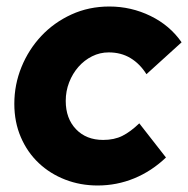

<svg xmlns="http://www.w3.org/2000/svg" viewBox="-20 -559 578 590"><path d="M297 -129Q331 -129 356 -141.5Q381 -154 408 -180Q428 -154 449 -127.5Q470 -101 490 -75Q446 -33 392.5 -11Q339 11 280 11Q227 11 180.5 -7Q134 -25 99 -58Q64 -91 44 -137.5Q24 -184 24 -240Q24 -299 46 -353Q68 -407 107 -448.5Q146 -490 199.5 -514.5Q253 -539 316 -539Q383 -539 442.5 -510Q502 -481 538 -429Q511 -404 484 -380Q457 -356 430 -331Q410 -363 381 -380.5Q352 -398 314 -398Q287 -398 263 -386Q239 -374 221 -353.5Q203 -333 192.5 -306Q182 -279 182 -249Q182 -195 213.5 -162Q245 -129 297 -129Z"/></svg>

Font: Rosa Sans Black
Style: Italic
Weight: 900
Italic angle: -12°
Designer: Pentagram / MCKL
Foundry: Pentagram / MCKL
Version: Version 1.005;September 16, 2019;FontCreator 11.5.0.2425 64-